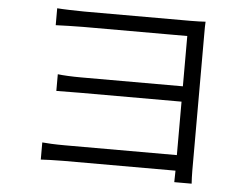

<svg xmlns="http://www.w3.org/2000/svg" viewBox="-51 -761 1102 848"><g transform="rotate(5 500.0 -337.0)"><path d="M155 -101V-25C175 -26 215 -28 255 -28H752L751 23H828C827 6 826 -14 826 -35C826 -142 826 -596 826 -639C826 -663 826 -682 827 -695C811 -694 788 -693 760 -693C659 -693 353 -693 290 -693C260 -693 191 -695 169 -697V-622C190 -623 260 -625 290 -625C353 -625 712 -625 752 -625V-402H301C261 -402 220 -404 197 -407V-333C220 -333 261 -334 303 -334H752V-97H255C211 -97 175 -99 155 -101Z"/></g></svg>

Font: Noto Sans HK DemiLight
Style: Regular
Weight: 350
Designer: Ryoko NISHIZUKA 西塚涼子 (kana, bopomofo & ideographs); Paul D. Hunt (Latin, Greek & Cyrillic); Sandoll Communications 산돌커뮤니
Foundry: Adobe
Version: Version 2.004;hotconv 1.0.118;makeotfexe 2.5.65603